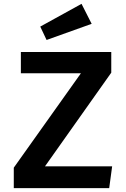

<svg xmlns="http://www.w3.org/2000/svg" viewBox="-20 -980 655 1000"><path d="M214.4 -113.8H564.1L548.7 0H51.8V-106.7L401.5 -598.5H88.7V-709.2H559.5V-601.5ZM404.6 -960 457.4 -855.9 222.6 -771.8 189.7 -841.5Z"/></svg>

Font: Fira Code SemiBold
Style: Regular
Weight: 600
Designer: Carrois Corporate, Edenspiekermann AG, Nikita Prokopov
Foundry: Carrois Corporate, Edenspiekermann AG, Nikita Prokopov
Version: Version 6.002